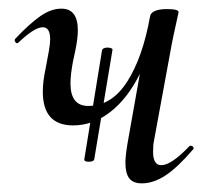

<svg xmlns="http://www.w3.org/2000/svg" viewBox="-20 -415 484 444"><path d="M79 -203Q79 -226 85 -254L93 -297Q96 -314 96 -324Q96 -352 79 -352Q60 -352 23 -317Q21 -315 20 -315Q17 -315 15 -318.5Q13 -322 15 -325Q48 -360 73 -377.5Q98 -395 122 -395Q160 -395 160 -345Q160 -326 154 -297L149 -274Q143 -243 143 -222Q143 -170 184 -170Q238 -170 274 -226Q310 -282 327 -377L342 -376Q331 -300 303 -243.5Q275 -187 235 -156Q195 -125 149 -125Q79 -125 79 -203ZM270 -39Q270 -54 275 -84L327 -377Q328 -385 338 -389.5Q348 -394 366 -394Q393 -394 393 -387Q392 -381 386.5 -357Q381 -333 377 -312L336 -89Q334 -80 334 -64Q334 -33 353 -33Q376 -33 418 -77Q419 -78 421 -78Q425 -78 427 -74.5Q429 -71 426 -69Q391 -28 363 -9.5Q335 9 308 9Q288 9 279 -2.5Q270 -14 270 -39ZM185 -41Q174 -41 175 -47L216 -299Q218 -305 229 -305Q233 -305 237 -303.5Q241 -302 240 -299L198 -47Q197 -41 185 -41Z"/></svg>

Font: Cormorant Garamond Medium
Style: Italic
Weight: 500
Italic angle: -10°
Designer: Christian Thalmann (Catharsis Fonts)
Foundry: Catharsis Fonts
Version: Version 4.000